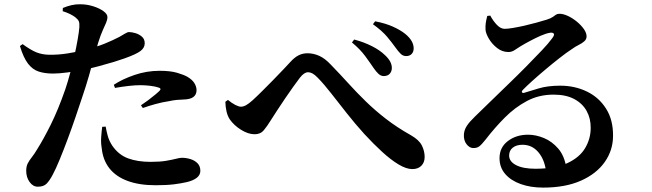

<svg xmlns="http://www.w3.org/2000/svg" viewBox="-20 -829 3040 895"><path d="M272.3 -776.8 272.9 -791.8Q293.5 -800.4 313.6 -805Q333.8 -809.7 355.2 -809.1Q385.7 -808.9 414.3 -799.8Q443 -790.8 461.8 -777.3Q480.7 -763.7 480.7 -749.8Q480.7 -737 474.7 -723.2Q468.8 -709.4 459 -687.9Q449.1 -666.4 437.1 -628.2Q431 -607.6 419.9 -566.7Q408.9 -525.8 394.7 -476Q380.4 -426.2 364.1 -378.6Q350.2 -336.3 332.5 -284.5Q314.8 -232.7 295.6 -181Q276.4 -129.3 258.2 -85.3Q240.1 -41.2 225.3 -13.8Q211.9 11.6 197.9 26.5Q184 41.3 156.2 41.3Q133.6 41.3 117.9 19.3Q102.2 -2.7 102.2 -32.7Q102.2 -53.5 109.4 -67.4Q116.6 -81.3 128.7 -96.6Q140.8 -111.8 154.6 -135.4Q182.7 -179.9 217 -248.7Q251.2 -317.6 284.4 -412.7Q295.5 -445.4 306.4 -486.1Q317.3 -526.8 326.7 -568.5Q336 -610.2 342.1 -645.5Q348.3 -680.8 349.9 -701.9Q351.1 -720.9 347.4 -729.6Q343.8 -738.3 331.2 -748.4Q319.6 -757.1 305.2 -764.1Q290.7 -771.1 272.3 -776.8ZM85.4 -623.3Q123.9 -595.3 150.1 -584.9Q176.4 -574.5 207.8 -573.8Q252.1 -573 296.2 -580.2Q340.2 -587.3 370.8 -595.1Q428.2 -609.4 467.8 -625.5Q507.4 -641.7 536.6 -657.1Q551.7 -665.8 563.1 -672.6Q574.5 -679.5 581.2 -679.5Q594.1 -679.5 611.3 -674.5Q628.5 -669.4 641.5 -658.1Q654.6 -646.8 654.6 -627.2Q654.6 -606 634.6 -591Q614.5 -575.9 560.3 -556.7Q543 -550.3 510.5 -540.3Q478 -530.4 439.7 -520.2Q401.3 -509.9 364.2 -502.4Q334.7 -496.9 295.5 -491.5Q256.4 -486.1 227.1 -486.1Q189.4 -486.1 160.7 -495.3Q131.9 -504.5 110.6 -532.3Q89.2 -560 72.9 -614.4ZM516 -419.2 510.5 -433.8Q549.8 -459.9 606.6 -479.4Q663.4 -499 724.4 -499Q773.7 -499 805.7 -489.7Q837.6 -480.3 853.7 -470.9Q876.7 -457.3 886.4 -441Q896.2 -424.7 896.2 -408.6Q896.2 -388.1 881.4 -376.8Q866.7 -365.6 833.5 -365Q820.2 -364.8 804.4 -363.3Q788.5 -361.9 768.5 -357.5Q735.6 -352.6 704.1 -343.8Q672.6 -335.1 645.9 -325.5L637 -338.2Q652.1 -348 670.5 -361.7Q688.9 -375.5 704.5 -388.6Q720.1 -401.8 724.9 -407.1Q733.3 -416.3 720.2 -420.6Q704.8 -426.1 680.6 -429Q656.4 -431.9 634.1 -431.9Q610.2 -431.9 580.2 -428.5Q550.2 -425.1 516 -419.2ZM472.7 -238.8 456.4 -237.8Q453.6 -217.1 451.7 -190.3Q449.8 -163.4 454.1 -139Q459.5 -83.2 490 -44.4Q520.6 -5.6 574.9 14.4Q629.3 34.5 705.6 34.5Q756.1 34.5 790.7 30.2Q825.3 25.8 848.8 20.3Q879.4 13.4 896.7 0.2Q913.9 -13 913.9 -32.6Q913.9 -54.4 900.9 -67.8Q887.8 -81.2 867.8 -87.4Q847.8 -93.5 827.8 -93.5Q818.4 -93.5 801 -89Q783.6 -84.5 754.9 -79.5Q726.2 -74.5 682 -74.5Q621.8 -74.5 577.6 -90.6Q533.5 -106.7 504.1 -148.9Q489.4 -170.4 482.4 -195.3Q475.5 -220.2 472.7 -238.8Z M1720.2 -513.9Q1704.8 -536.9 1681.7 -568.3Q1658.6 -599.6 1620.6 -631.1L1631 -644.8Q1675.6 -633.1 1713.6 -613.9Q1751.5 -594.7 1774.6 -571.9Q1807.3 -541.7 1806.5 -511.3Q1806.2 -495.5 1796.5 -484.9Q1786.7 -474.4 1768.5 -474.4Q1755.8 -474.4 1744.4 -484.6Q1733.1 -494.9 1720.2 -513.9ZM1822.3 -609.1Q1807.6 -629.9 1784.2 -657.9Q1760.7 -685.8 1718.4 -716.1L1728.7 -729.7Q1776.6 -720.5 1811.6 -704.8Q1846.7 -689 1869.5 -670.6Q1908.3 -638.6 1908.3 -603.6Q1908.3 -587.3 1898.9 -577.5Q1889.6 -567.6 1873.3 -567.6Q1858.6 -567.6 1847.8 -578.1Q1836.9 -588.5 1822.3 -609.1ZM1030.5 -354.6 1042.6 -363.3Q1059.9 -348.7 1076.5 -340.1Q1093.2 -331.6 1102.8 -331.6Q1114.3 -331.6 1127 -338.6Q1139.7 -345.6 1157.6 -361.7Q1176.8 -379.1 1201.8 -404Q1226.8 -428.8 1253.1 -455.7Q1279.4 -482.7 1301.1 -505.5Q1322.8 -528.2 1334.2 -540.9Q1352.5 -561.2 1371.6 -571Q1390.6 -580.7 1413.4 -580.7Q1441.4 -580.7 1468.1 -568.7Q1494.9 -556.8 1522 -527.7Q1565.4 -483 1604.4 -439.9Q1643.5 -396.9 1685.5 -356Q1727.5 -315 1778.4 -275.5Q1829.3 -235.9 1895.9 -198.3Q1933.7 -176.7 1946.6 -150.6Q1959.5 -124.5 1959.5 -97.4Q1959.5 -72 1944.2 -56.4Q1929 -40.8 1901.7 -40.8Q1874.3 -40.8 1838 -62.4Q1801.8 -84.1 1761.1 -121.4Q1720.3 -158.8 1678.1 -204.6Q1635.8 -251.4 1597.1 -300.4Q1558.4 -349.4 1524.4 -393Q1490.4 -436.7 1461.8 -465.9Q1447.8 -480.6 1436.8 -486.5Q1425.9 -492.3 1416.3 -492.3Q1407.3 -492.3 1397.8 -486.2Q1388.3 -480.1 1377.1 -465.6Q1364.8 -449.9 1346.4 -423.8Q1328 -397.8 1308.2 -368.9Q1288.4 -339.9 1271 -312.9Q1253.5 -285.8 1241.5 -267.1Q1225.4 -240.9 1209.9 -222.1Q1194.5 -203.2 1167 -203.2Q1137.1 -203.2 1103.9 -223.8Q1070.7 -244.4 1050.8 -273Q1040.9 -288.3 1036 -309.1Q1031.1 -330 1030.5 -354.6Z M2265.4 -756.3 2251.3 -754.7Q2246.6 -736.6 2244.4 -722.1Q2242.3 -707.6 2243.3 -690.1Q2244.7 -672.7 2259.1 -648.2Q2273.5 -623.8 2297.3 -605.2Q2321 -586.5 2349.9 -586.5Q2366 -586.5 2379.4 -595.8Q2392.9 -605 2406.9 -613.6Q2426.2 -625.3 2450.9 -638.3Q2475.5 -651.4 2500.3 -662.4Q2525.2 -673.3 2543.8 -676.3Q2556.2 -678.3 2561.3 -672.4Q2566.3 -666.5 2553.3 -649.7Q2537.9 -628.3 2505.7 -594.1Q2473.5 -560 2432.5 -518.5Q2391.5 -477 2347.2 -434.4Q2302.8 -391.8 2262.7 -352.5Q2222.5 -313.3 2193 -284.7Q2168.3 -261 2156.3 -242.5Q2144.2 -224 2142.5 -203.5Q2140.7 -175.4 2154.3 -157.5Q2167.9 -139.7 2184.4 -138.9Q2202.6 -138.2 2213.8 -146.6Q2225.1 -155 2243.3 -178.1Q2286 -233.6 2333.3 -281.1Q2380.6 -328.6 2436.3 -358.2Q2491.9 -387.9 2560.5 -387.9Q2618.4 -387.9 2656.8 -367.3Q2695.2 -346.8 2714.6 -311.7Q2734.1 -276.6 2733.5 -231.9Q2733.3 -181.9 2707.5 -138.5Q2681.8 -95.2 2625.2 -68.8Q2568.6 -42.4 2475.5 -42.4Q2418.4 -42.4 2385.9 -59.2Q2353.3 -75.9 2353.3 -103.9Q2353.3 -127.4 2370.4 -140.8Q2387.4 -154.2 2415.6 -154.2Q2459.7 -154.2 2489 -120.1Q2518.3 -86 2525.3 -30.6L2619.6 -48.3Q2610.8 -103.3 2581.8 -136.8Q2552.8 -170.2 2515.3 -185.6Q2477.7 -201.1 2441.6 -201.1Q2386.2 -201.1 2347.3 -171.4Q2308.5 -141.8 2308.5 -91.9Q2308.5 -48.7 2335 -18Q2361.5 12.7 2407.6 29.1Q2453.7 45.5 2511.6 45.5Q2615.3 45.5 2688 13.2Q2760.6 -19.1 2799 -73.8Q2837.5 -128.4 2837.7 -195.7Q2838.3 -270.7 2804.8 -323.1Q2771.4 -375.6 2715.2 -402.6Q2659 -429.6 2591.3 -429.6Q2533.4 -429.6 2491.1 -416.9Q2448.8 -404.2 2423.9 -396.5Q2416.4 -394.2 2413.3 -398.6Q2410.2 -402.9 2418.6 -411.3Q2433 -426.2 2460.6 -451.2Q2488.2 -476.2 2521.8 -504.4Q2555.3 -532.6 2588.1 -558.3Q2620.9 -584.1 2645.7 -600.1Q2662.2 -612 2677.9 -619.7Q2693.5 -627.4 2703.9 -636.7Q2714.3 -645.9 2714.3 -659.5Q2714.3 -675.5 2701.5 -693.8Q2688.6 -712 2668.9 -728.2Q2649.1 -744.4 2627.4 -754.6Q2605.7 -764.8 2587.9 -764.8Q2577.8 -764.8 2571.6 -760.5Q2565.4 -756.2 2556.5 -749.9Q2547.7 -743.6 2528 -737.2Q2507.6 -731.1 2480.3 -723.4Q2453 -715.8 2424.1 -709.2Q2395.2 -702.7 2370.7 -698.7Q2346.2 -694.6 2332.6 -694.6Q2313.6 -694.6 2295.7 -713.6Q2277.8 -732.6 2265.4 -756.3Z"/></svg>

Font: Noto Serif KR
Style: Regular
Weight: 200
Designer: Ryoko NISHIZUKA 西塚涼子 (kana & ideographs); Frank Grießhammer (Latin, Greek & Cyrillic); Wenlong ZHANG 张文龙 (bopomofo); San
Foundry: Adobe
Version: Version 2.001;hotconv 1.1.0;makeotfexe 2.6.0